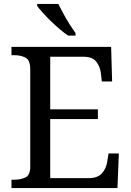

<svg xmlns="http://www.w3.org/2000/svg" viewBox="-20 -951 663 971"><path d="M38 0V-42H51Q84 -42 108.5 -53.5Q133 -65 133 -109V-600Q133 -647 109 -659.5Q85 -672 51 -672H38V-714H542L547 -539H495L490 -582Q486 -615 466.5 -639.5Q447 -664 402 -664H234V-398H475V-349H234V-50H427Q474 -50 495.5 -74.5Q517 -99 522 -132L529 -175H581L574 0ZM324 -771Q304 -785 281 -804.5Q258 -824 235.5 -846Q213 -868 195 -888Q177 -908 168 -921V-931H275Q286 -909 300.5 -882Q315 -855 331.5 -829Q348 -803 362 -784V-771Z"/></svg>

Font: Noto Serif Vithkuqi
Style: Regular
Weight: 400
Version: Version 1.005